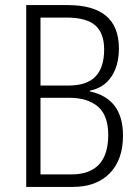

<svg xmlns="http://www.w3.org/2000/svg" viewBox="-20 -734 547 754"><path d="M246 -714Q447 -714 447 -544Q447 -477 417.5 -433Q388 -389 333 -378V-375Q463 -347 463 -202Q463 -106 410.5 -53Q358 0 266 0H83V-714ZM248 -398Q321 -398 355 -433.5Q389 -469 389 -540Q389 -603 354.5 -634Q320 -665 241 -665H139V-398ZM139 -350V-49H259Q405 -49 405 -204Q405 -281 364.5 -315.5Q324 -350 251 -350Z"/></svg>

Font: Noto Sans Lao Looped Condensed Light
Style: Regular
Weight: 300
Width: 3
Designer: Mark Frömberg, Ben Mitchell
Foundry: The Fontpad Ltd
Version: Version 1.002; ttfautohint (v1.8.4.7-5d5b)